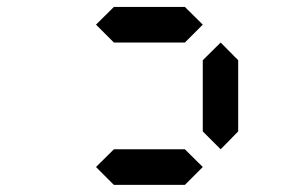

<svg xmlns="http://www.w3.org/2000/svg" viewBox="-20 -520 840 540"><path d="M600.6 -100.1 550.3 -150.4V-350.6L600.6 -400.4L649.9 -350.6V-150.4ZM500 -400.4H300.3L250 -450.7L300.3 -500.5H500L550.3 -450.7ZM500 0H300.3L250 -50.3L300.3 -100.1H500L550.3 -50.3Z"/></svg>

Font: E1234
Style: Regular
Weight: 400
Designer: GGBot
Version: Version 1.00;September 7, 2020